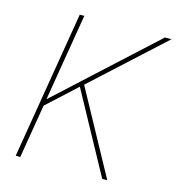

<svg xmlns="http://www.w3.org/2000/svg" viewBox="-108 -821 841 914"><g transform="rotate(15 312.5 -364.0)"><path d="M115.7 -261.7 110.4 -285.2Q145 -316.9 176.8 -345.9Q208.5 -375 240.2 -404.1Q272 -433.1 306.2 -464.8L592.8 -727.5H625L272 -404.3L265.1 -398.9ZM52.2 0 172.9 -727.5H195.3L152.3 -468.8L122.6 -289.1L120.1 -273.4L74.7 0ZM478.5 0 258.3 -403.3 276.4 -416 503.4 0Z"/></g></svg>

Font: Inter 24pt Thin
Style: Italic
Weight: 250
Italic angle: -9.3988°
Version: Version 4.001;git-66647c0bb